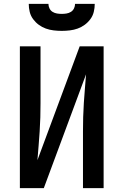

<svg xmlns="http://www.w3.org/2000/svg" viewBox="-20 -975 640 995"><path d="M83 0V-735H190V-441Q190 -404 189 -367Q188 -330 185.5 -293Q183 -256 180 -219Q177 -182 174 -145L393 -735H517V0H410V-294Q410 -331 411 -368Q412 -405 414.5 -442Q417 -479 420 -516Q423 -553 426 -590L207 0ZM300 -815Q279 -815 258 -817.5Q237 -820 217.5 -827Q198 -834 181 -846.5Q164 -859 151.5 -876Q139 -893 134 -913.5Q129 -934 129 -955H231Q231 -943 236.5 -931.5Q242 -920 252.5 -913.5Q263 -907 275.5 -905Q288 -903 300 -903Q312 -903 324.5 -905Q337 -907 347.5 -913.5Q358 -920 363.5 -931.5Q369 -943 369 -955H471Q471 -934 466 -913.5Q461 -893 448.5 -876Q436 -859 419 -846.5Q402 -834 382.5 -827Q363 -820 342 -817.5Q321 -815 300 -815Z"/></svg>

Font: Iosevka Curly SmBdEx
Style: Regular
Weight: 600
Width: 7
Monospace: yes
Designer: Belleve Invis
Foundry: Belleve Invis
Version: Version 11.1.0; ttfautohint (v1.8.3)